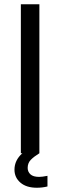

<svg xmlns="http://www.w3.org/2000/svg" viewBox="-20 -720 283 902"><path d="M48 77Q48 33 85 0H78V-700H165V0Q139 16 124.5 31Q110 46 110 69Q110 87 123 99Q136 111 164 111Q178 111 203 106V156Q179 162 153 162Q104 162 76 138Q48 114 48 77Z"/></svg>

Font: Lopes Sans
Style: Regular
Weight: 400
Designer: Gabriel Lam, Diego Maldonado
Foundry: TypeRant, Foresti Design
Version: Version 4.000